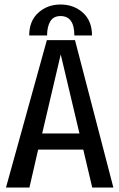

<svg xmlns="http://www.w3.org/2000/svg" viewBox="-20 -840 533 860"><path d="M110.8 -681.2Q110.8 -746.1 151.6 -783Q192.4 -819.8 251 -819.8Q310.5 -819.8 351.3 -783.2Q392.1 -746.6 392.1 -681.2H313Q313 -768.1 251 -768.1Q219.7 -768.1 205.3 -744.4Q190.9 -720.7 190.9 -681.2ZM487.8 0H393.1L353 -169.9H150.9L111.8 0H6.8L189.9 -660.2H315.9ZM335.9 -242.2 252 -596.2 168.9 -242.2Z"/></svg>

Font: Sansita Light
Style: Regular
Weight: 300
Designer: Pablo Cosgaya
Foundry: Omnibus-Type
Version: Version 1.006;hotconv 1.0.109;makeotfexe 2.5.65596